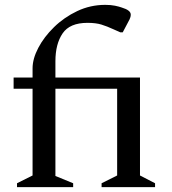

<svg xmlns="http://www.w3.org/2000/svg" viewBox="-20 -770 706 790"><path d="M50 0V-16L114 -48V-405H36V-451H114V-489Q114 -528 137.5 -573Q161 -618 202.5 -658.5Q244 -699 298 -724.5Q352 -750 413 -750Q436 -750 453 -746.5Q470 -743 481 -739Q518 -728 518 -710Q518 -700 513 -690L485 -637H475L448 -649Q420 -662 397 -669Q374 -676 340 -676Q267 -676 237.5 -632.5Q208 -589 208 -518V-451H556V-48L618 -16V0H398V-16L462 -48V-405H208V-46L281 -16V0Z"/></svg>

Font: Spectral SC Medium
Style: Regular
Weight: 500
Designer: Jean-Baptiste Levee
Foundry: Production Type
Version: Version 2.001